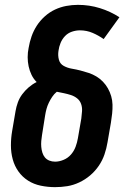

<svg xmlns="http://www.w3.org/2000/svg" viewBox="-20 -763 540 791"><path d="M207 8Q177 8 148 2Q119 -4 95.5 -19Q72 -34 56 -56.5Q40 -79 32.5 -106.5Q25 -134 25 -164Q25 -194 30 -223L44 -305Q47 -323 53.5 -341Q60 -359 71.5 -374.5Q83 -390 98 -403Q113 -416 131 -425Q118 -438 110 -454.5Q102 -471 98 -489.5Q94 -508 94 -527.5Q94 -547 98 -566Q102 -590 110 -613Q118 -636 131.5 -657Q145 -678 164.5 -695.5Q184 -713 206.5 -723.5Q229 -734 253 -738.5Q277 -743 301 -743Q348 -743 391.5 -729.5Q435 -716 472 -692L407 -602Q386 -617 361.5 -627.5Q337 -638 309 -638Q293 -638 276.5 -632.5Q260 -627 248 -614.5Q236 -602 229.5 -586Q223 -570 221 -554Q218 -535 222.5 -517.5Q227 -500 242.5 -491.5Q258 -483 276 -480Q294 -477 311.5 -472.5Q329 -468 345.5 -462.5Q362 -457 377 -448Q392 -439 404 -426.5Q416 -414 424.5 -399Q433 -384 438 -367Q443 -350 443.5 -332Q444 -314 442 -295Q440 -276 437 -258L423 -177Q419 -152 410.5 -127Q402 -102 387 -80Q372 -58 351.5 -40.5Q331 -23 306.5 -11.5Q282 0 257 4Q232 8 207 8ZM207 -97Q224 -97 242 -104.5Q260 -112 272.5 -126.5Q285 -141 291.5 -158.5Q298 -176 301 -194L315 -275Q317 -290 318 -305.5Q319 -321 314 -335Q309 -349 297.5 -358Q286 -367 272 -371.5Q258 -376 243.5 -379Q229 -382 214 -385Q203 -376 195 -364Q187 -352 181 -339.5Q175 -327 171.5 -314Q168 -301 166 -288L153 -206Q151 -194 150 -182Q149 -170 150 -158Q151 -146 154.5 -134.5Q158 -123 165 -114.5Q172 -106 183 -101.5Q194 -97 207 -97Z"/></svg>

Font: Iosevka SS04 Extrabold Oblique
Style: Regular
Weight: 800
Italic angle: -9°
Monospace: yes
Designer: Belleve Invis
Foundry: Belleve Invis
Version: Version 19.0.0; ttfautohint (v1.8.4)